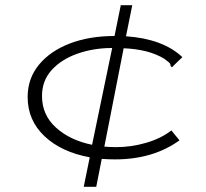

<svg xmlns="http://www.w3.org/2000/svg" viewBox="-20 -643 790 736"><path d="M349 73H301L324 -40Q215 -60 150.5 -121Q86 -182 86 -271Q86 -342 129 -394.5Q172 -447 247 -476Q322 -505 419 -505L443 -623H487L463 -504Q605 -494 679 -424L646 -392L639 -385L634 -390Q634 -398 629 -402.5Q624 -407 611 -417Q580 -436 541 -446Q502 -456 454 -458L380 -81Q402 -79 426 -79Q483 -79 540 -95.5Q597 -112 637 -143L668 -105Q567 -32 421 -32Q395 -32 370 -34ZM141 -275Q141 -202 195 -153.5Q249 -105 333 -88L410 -459Q339 -459 277.5 -437.5Q216 -416 178.5 -375Q141 -334 141 -275Z"/></svg>

Font: Inconsolata ExtraExpanded Light
Style: Regular
Weight: 300
Width: 8
Monospace: yes
Designer: Raph Levien, Cyreal, Brenton Simpson
Foundry: Raph Levien, Cyreal, Google
Version: Version 3.001; ttfautohint (v1.8.2.53-6de2)